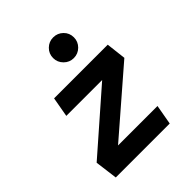

<svg xmlns="http://www.w3.org/2000/svg" viewBox="-206 -871 998 998"><g transform="rotate(-45 293.0 -372.5)"><path d="M537.1 -408.2 191.9 -109.4H481.9L462.4 0H65.9L49.8 -124.5L374 -408.2H110.4L129.9 -517.6H524.4ZM350.6 -592.8Q319.3 -592.8 296.9 -615.2Q274.4 -637.7 274.4 -668.9Q274.4 -701.2 296.9 -723.1Q319.3 -745.1 350.6 -745.1Q382.3 -745.1 404.8 -723.1Q427.2 -701.2 427.2 -668.9Q427.2 -637.7 404.8 -615.2Q382.3 -592.8 350.6 -592.8Z"/></g></svg>

Font: Cascadia Code NF SemiBold
Style: Italic
Weight: 600
Italic angle: -10°
Monospace: yes
Designer: Aaron Bell
Foundry: Saja Typeworks
Version: Version 2404.023; ttfautohint (v1.8.4)